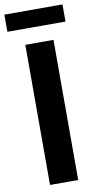

<svg xmlns="http://www.w3.org/2000/svg" viewBox="-122 -969 513 1012"><g transform="rotate(-10 134.5 -463.0)"><path d="M-21 -834V-925.8H290V-834ZM60.1 0V-750H210.9V0Z"/></g></svg>

Font: Orkney
Style: Bold
Weight: 700
Designer: Samuel Oakes and Alfredo Marco Pradil
Foundry: Alfredo Marco Pradil
Version: 1.0